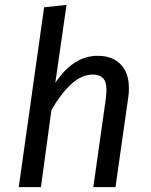

<svg xmlns="http://www.w3.org/2000/svg" viewBox="-20 -768 621 788"><path d="M509 -407Q509 -385 507 -373L454 0H363L415 -368Q417 -390 417 -398Q417 -433 402.5 -447.5Q388 -462 362 -462Q314 -462 270.5 -421Q227 -380 191 -316L148 0H57L161 -738L253 -748L207 -428Q281 -539 381 -539Q441 -539 475 -504Q509 -469 509 -407Z"/></svg>

Font: Fira Sans
Style: Italic
Weight: 400
Italic angle: -8°
Designer: bBox Type GmbH & Carrois Corporate GbR & Edenspiekermann AG
Foundry: bBox Type GmbH & Carrois Corporate GbR & Edenspiekermann AG
Version: Version 4.301